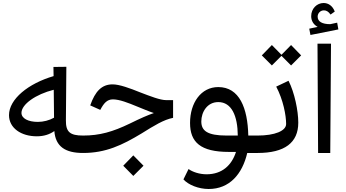

<svg xmlns="http://www.w3.org/2000/svg" viewBox="-20 -1019 2302 1279"><path d="M533 0 553 -12V-104L533 -116C446 -116 418 -140 419 -218L422 -574L336 -573L337 -512C169 -463 40 -359 40 -252C40 -165 122 -111 225 -111C273 -111 311 -124 342 -146C350 -42 416 0 533 0ZM123 -267C123 -324 218 -391 338 -421L340 -235C308 -217 269 -207 232 -207C168 -207 123 -230 123 -267Z M534 0C684 0 794 -52 923 -130C1008 -183 1071 -222 1133 -234V-352H1087C1047 -352 981 -378 913 -404C846 -431 776 -457 730 -457C658 -457 614 -411 581 -317L648 -287C671 -331 693 -357 732 -357C776 -357 834 -334 892 -310C930 -295 968 -278 1005 -266C964 -252 916 -231 845 -196C731 -141 644 -116 534 -116L515 -104V-12ZM801 85 868 153 936 85 868 16Z M1370 240C1509 240 1594 141 1627 0H1698L1717 -12V-105L1698 -116H1634C1630 -299 1575 -439 1434 -439C1319 -439 1246 -334 1246 -200C1246 -72 1315 -7 1505 -7H1552C1524 81 1460 142 1356 142C1308 142 1262 126 1236 107L1202 176C1234 212 1302 240 1370 240ZM1321 -210C1321 -272 1360 -339 1434 -339C1523 -339 1563 -247 1564 -116H1490C1361 -116 1321 -148 1321 -210Z M1696 0C1876 0 1967 -68 1967 -202C1967 -281 1942 -403 1902 -481L1820 -442C1867 -353 1886 -250 1886 -193C1886 -147 1810 -116 1696 -116L1679 -104V-12ZM1724 -650 1791 -583 1855 -647 1919 -583 1986 -650 1919 -719 1855 -654 1791 -719Z M2099 0H2180L2185 -728H2095ZM2040 -828 2048 -786 2234 -823 2226 -868 2180 -858C2126 -858 2096 -875 2096 -908C2096 -931 2114 -950 2138 -950C2154 -950 2168 -942 2182 -922L2210 -942C2196 -980 2167 -999 2136 -999C2091 -999 2053 -962 2053 -911C2053 -881 2068 -855 2096 -840Z"/></svg>

Font: Wafeq Medium
Style: Regular
Weight: 500
Designer: Rasmus Andersson & Azza Alameddine
Foundry: Google & TypeTogether
Version: Version 3.000;January 28, 2025;FontCreator 15.0.0.3014 64-bi